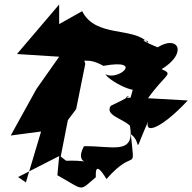

<svg xmlns="http://www.w3.org/2000/svg" viewBox="-20 -793 861 860"><path d="M61 0 245 -94 237 -8C361 61 332 66 409 1C410 -12 402 -82 457 9C588 -141 584 -5 566 -192C625 -150 562 -73 662 -290C597 -175 693 -205 821 -343L643 -353C722 -464 760 -459 704 -483C823 -556 778 -639 686 -581C566 -630 658 -611 642 -602C577 -674 408 -623 348 -743L245 -685V-773L56 -551L245 -539L143 -394L28 -186L164 -204L96 24ZM565 -356C497 -347 635 -394 476 -319C449 -277 527 -263 562 -230C586 -95 480 -141 356 -138C303 -40 436 -77 276 -73L252 -92L284 -255L321 -304L362 -507L321 -641L263 -529C359 -508 368 -540 443 -498C629 -532 508 -428 452 -461C469 -426 661 -328 590 -447Z"/></svg>

Font: Asimov Silicon
Style: Regular
Weight: 400
Designer: Google
Version: Version 2.000980; 2014